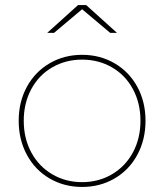

<svg xmlns="http://www.w3.org/2000/svg" viewBox="-20 -737 650 760"><path d="M54 -259Q54 -334 86.5 -393.5Q119 -453 176.5 -486.5Q234 -520 305 -520Q376 -520 433.5 -486.5Q491 -453 523.5 -393.5Q556 -334 556 -259Q556 -184 523.5 -124Q491 -64 433.5 -30.5Q376 3 305 3Q234 3 176.5 -30.5Q119 -64 86.5 -124Q54 -184 54 -259ZM536 -259Q536 -329 506 -384.5Q476 -440 423 -470.5Q370 -501 305 -501Q240 -501 187 -470.5Q134 -440 104 -384.5Q74 -329 74 -259Q74 -189 104 -133.5Q134 -78 187 -47Q240 -16 305 -16Q370 -16 423 -47Q476 -78 506 -133.5Q536 -189 536 -259ZM289 -717H321L443 -607H416L302 -703H308L194 -607H167Z"/></svg>

Font: iiserrat Thin
Style: Regular
Weight: 100
Designer: Akira Ohta
Foundry: Akira Ohta
Version: Version 1.200;Glyphs 3.3.1 (3343)